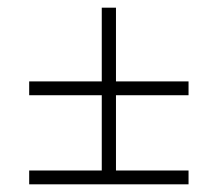

<svg xmlns="http://www.w3.org/2000/svg" viewBox="-20 -545 567 500"><path d="M56 -65V-101H245V-297H56V-333H245V-525H282V-333H471V-297H282V-101H471V-65Z"/></svg>

Font: Georama Expanded ExtraLight
Style: Regular
Weight: 250
Width: 7
Designer: Jean-Baptiste Levee
Foundry: Production Type
Version: Version 1.001